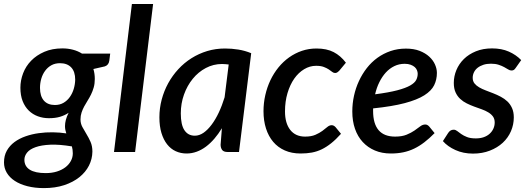

<svg xmlns="http://www.w3.org/2000/svg" viewBox="-50 -760 2642 960"><path d="M424 -365.5Q424 -341.5 418.5 -322.5Q413 -303.5 405 -287.2Q397 -271 387.8 -256.5Q378.5 -242 370.8 -227.5Q363 -213 357.8 -197.2Q352.5 -181.5 352.5 -163Q352.5 -142.5 361.8 -125.2Q371 -108 382.2 -89.8Q393.5 -71.5 402.8 -50.5Q412 -29.5 412 -2Q411.5 35 394.8 68Q378 101 346.8 126Q315.5 151 270.8 165.8Q226 180.5 169.5 180.5Q124 180.5 87 171Q50 161.5 24 144.5Q-2 127.5 -16 104Q-30 80.5 -30 52Q-30 18.5 -15.8 -6.8Q-1.5 -32 22.5 -49.8Q46.5 -67.5 78 -78.5Q109.5 -89.5 144 -94.2Q178.5 -99 214 -98.5Q249.5 -98 281.5 -93Q278.5 -101.5 276.8 -110.5Q275 -119.5 275 -129.5Q275 -144 279.2 -160.5Q283.5 -177 293 -196Q273.5 -183 250 -176Q226.5 -169 194.5 -169Q165.5 -169 139.5 -178.5Q113.5 -188 94 -207Q74.5 -226 63.2 -254.5Q52 -283 52 -321.5Q52 -358 65.5 -393.5Q79 -429 105.8 -456.5Q132.5 -484 171.8 -501Q211 -518 262 -518Q289.5 -518 314.5 -511.5Q339.5 -505 360 -492H501L496.5 -456.5Q493.5 -434.5 474 -428L417 -415Q424 -391.5 424 -365.5ZM224.5 -235Q249 -235 267.8 -246Q286.5 -257 299.2 -275Q312 -293 318.8 -315.8Q325.5 -338.5 326 -361.5Q326 -402 306 -423Q286 -444 250 -444Q225.5 -444 207 -433.8Q188.5 -423.5 175.8 -406.2Q163 -389 156.5 -366.8Q150 -344.5 150 -320.5Q150 -279.5 169.2 -257.2Q188.5 -235 224.5 -235ZM314 6.5Q314 -3 312.8 -11.5Q311.5 -20 309.5 -28Q246.5 -38.5 201.8 -36.5Q157 -34.5 128 -24.2Q99 -14 85.5 2.8Q72 19.5 72 39Q72 71.5 99 88.5Q126 105.5 178.5 105.5Q209 105.5 234 97.8Q259 90 276.8 76.5Q294.5 63 304.2 45Q314 27 314 6.5Z M520 0 609.5 -740H715.5L625.5 0Z M1145 0H1088.5Q1068 0 1060.5 -10.5Q1053 -21 1053 -36.5L1059.5 -119Q1042 -90 1022 -66.8Q1002 -43.5 980 -27Q958 -10.5 933.5 -1.5Q909 7.5 883 7.5Q853.5 7.5 828.5 -4Q803.5 -15.5 785.5 -38.5Q767.5 -61.5 757.2 -95.2Q747 -129 747 -173.5Q747 -219 758.5 -262.2Q770 -305.5 791 -343.8Q812 -382 841.5 -414Q871 -446 907.5 -469Q944 -492 986.2 -504.8Q1028.5 -517.5 1075 -517.5Q1108.5 -517.5 1141.5 -512.2Q1174.5 -507 1206 -494ZM924 -81.5Q946.5 -81.5 967.8 -96.2Q989 -111 1008.2 -136.8Q1027.5 -162.5 1044 -197.5Q1060.5 -232.5 1073 -273.5L1093.5 -437.5Q1085 -438.5 1076.8 -439.2Q1068.5 -440 1060 -440Q1017 -440 979.2 -420Q941.5 -400 913.8 -366Q886 -332 870 -287.2Q854 -242.5 854 -193Q854 -136 872.2 -108.8Q890.5 -81.5 924 -81.5Z M1655 -91Q1629.5 -62.5 1606 -43.8Q1582.5 -25 1558.8 -13.5Q1535 -2 1509.2 2.8Q1483.5 7.5 1453 7.5Q1408.5 7.5 1374 -7.8Q1339.5 -23 1316 -50.8Q1292.5 -78.5 1280 -117.5Q1267.5 -156.5 1267.5 -204Q1267.5 -245 1276.5 -284.5Q1285.5 -324 1302 -358.8Q1318.5 -393.5 1342.2 -422.8Q1366 -452 1395.5 -473Q1425 -494 1459.5 -505.8Q1494 -517.5 1532.5 -517.5Q1583.5 -517.5 1618.2 -499.5Q1653 -481.5 1679.5 -446.5L1645.5 -405.5Q1641.5 -401.5 1636.5 -398.2Q1631.5 -395 1625.5 -395Q1618 -395 1611 -400.5Q1604 -406 1594 -412.8Q1584 -419.5 1569 -425.2Q1554 -431 1530.5 -431Q1499 -431 1470.8 -414Q1442.5 -397 1421.2 -366.8Q1400 -336.5 1387.5 -294.5Q1375 -252.5 1375 -203Q1375 -144 1401.2 -110.5Q1427.5 -77 1475.5 -77Q1506.5 -77 1527 -86Q1547.5 -95 1561.8 -105.5Q1576 -116 1586.5 -125Q1597 -134 1608.5 -134Q1619 -134 1628 -124L1655 -91Z M2134.5 -395.5Q2134.5 -362 2120.8 -334Q2107 -306 2071.5 -283.5Q2036 -261 1974 -244.5Q1912 -228 1815.5 -218V-205Q1815.5 -141.5 1843 -109.2Q1870.5 -77 1925.5 -77Q1960 -77 1983 -86.5Q2006 -96 2022.2 -107.2Q2038.5 -118.5 2050.8 -128Q2063 -137.5 2076.5 -137.5Q2087 -137.5 2096 -127.5L2123 -94.5Q2097 -68 2072 -48.8Q2047 -29.5 2021 -17Q1995 -4.5 1966.5 1.5Q1938 7.5 1904.5 7.5Q1860 7.5 1824.5 -7.5Q1789 -22.5 1763.8 -49.8Q1738.5 -77 1725 -115.8Q1711.5 -154.5 1711.5 -202.5Q1711.5 -242.5 1720 -281.2Q1728.5 -320 1744.8 -355Q1761 -390 1784.2 -419.8Q1807.5 -449.5 1837.2 -471Q1867 -492.5 1902.8 -504.8Q1938.5 -517 1979.5 -517Q2019 -517 2048 -505.8Q2077 -494.5 2096.2 -476.8Q2115.5 -459 2125 -437.5Q2134.5 -416 2134.5 -395.5ZM1973.5 -441Q1945.5 -441 1921.8 -429.5Q1898 -418 1879.2 -397.5Q1860.5 -377 1846.8 -349.2Q1833 -321.5 1825.5 -288.5Q1894.5 -297.5 1936.2 -308.5Q1978 -319.5 2000.8 -332.5Q2023.5 -345.5 2031 -360.2Q2038.5 -375 2038.5 -391.5Q2038.5 -399.5 2035 -408.5Q2031.5 -417.5 2023.8 -424.5Q2016 -431.5 2003.5 -436.2Q1991 -441 1973.5 -441Z M2528.5 -420.5Q2524 -413.5 2519.2 -410.5Q2514.5 -407.5 2507.5 -407.5Q2499.5 -407.5 2491 -412.8Q2482.5 -418 2470.8 -424.5Q2459 -431 2443 -436.2Q2427 -441.5 2404.5 -441.5Q2383.5 -441.5 2366.8 -436Q2350 -430.5 2338 -421Q2326 -411.5 2319.8 -398.5Q2313.5 -385.5 2313.5 -371Q2313.5 -354.5 2322.2 -343.2Q2331 -332 2345.5 -323.5Q2360 -315 2378.5 -308Q2397 -301 2416.2 -293.5Q2435.5 -286 2454 -276.2Q2472.5 -266.5 2487 -252.8Q2501.5 -239 2510.2 -219.5Q2519 -200 2519 -173Q2519 -137 2504.8 -104Q2490.5 -71 2463.8 -46.2Q2437 -21.5 2399.2 -6.8Q2361.5 8 2315 8Q2266.5 8 2227.2 -9.8Q2188 -27.5 2164.5 -54.5L2191 -95.5Q2196 -103 2202.5 -107.2Q2209 -111.5 2218.5 -111.5Q2227.5 -111.5 2236 -104.8Q2244.5 -98 2256.2 -89.8Q2268 -81.5 2285 -74.8Q2302 -68 2329 -68Q2351.5 -68 2369 -74.2Q2386.5 -80.5 2398.5 -91.5Q2410.5 -102.5 2417 -117Q2423.5 -131.5 2423.5 -147.5Q2423.5 -165.5 2414.8 -177.5Q2406 -189.5 2391.5 -198.2Q2377 -207 2358.8 -213.5Q2340.5 -220 2321.2 -227Q2302 -234 2283.8 -243Q2265.5 -252 2251 -265.5Q2236.5 -279 2227.8 -298.2Q2219 -317.5 2219 -345.5Q2219 -378.5 2232 -409.8Q2245 -441 2269.5 -465Q2294 -489 2329.5 -503.5Q2365 -518 2410.5 -518Q2458 -518 2494.2 -502Q2530.5 -486 2556 -459.5Z"/></svg>

Font: Lato Semibold
Style: Italic
Weight: 600
Italic angle: -7°
Designer: Lukasz Dziedzic
Foundry: tyPoland Lukasz Dziedzic
Version: Version 2.006; 2014-01-15